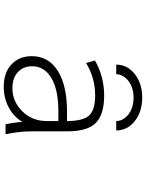

<svg xmlns="http://www.w3.org/2000/svg" viewBox="105 -884 790 1040"><g transform="rotate(90 500.0 -364.0)"><path d="M338.9 -143.6Q338.9 -94.7 371.1 -65.4Q403.3 -36.1 457 -36.1Q529.3 -36.1 582.5 -89.4Q635.7 -142.6 635.7 -222.7V-285.2H585Q465.8 -285.2 402.3 -247.1Q338.9 -209 338.9 -143.6ZM497.1 -533.2Q600.6 -533.2 646 -487.8Q691.4 -442.4 691.4 -333V-141.6Q691.4 -73.2 707 1H653.3Q642.6 -46.9 640.6 -90.8Q615.2 -46.9 567.4 -19.5Q515.6 10.7 449.2 10.7Q374 10.7 329.1 -30.8Q284.2 -72.3 284.2 -141.6Q284.2 -231.4 363.3 -281.7Q442.4 -332 585 -332H635.7Q635.7 -418 606 -451.2Q576.2 -484.4 497.1 -484.4Q402.3 -484.4 321.3 -435.5L307.6 -483.4Q395.5 -533.2 497.1 -533.2ZM381.8 -598.6H330.1Q330.1 -659.2 381.3 -699.2Q432.6 -739.3 508.8 -739.3Q585 -739.3 635.7 -699.2Q686.5 -659.2 686.5 -598.6H635.7Q634.8 -637.7 599.1 -665Q563.5 -692.4 508.8 -692.4Q454.1 -692.4 418.5 -664.6Q382.8 -636.7 381.8 -598.6Z"/></g></svg>

Font: Gen Shin Gothic Monospace Light
Style: Regular
Weight: 300
Designer: [Source Han Sans]
Ryoko NISHIZUKA  (kana & ideographs); Paul D. Hunt (Latin, Greek & Cyrillic); Wenlong ZHANG  (bopomofo
Version: Version 1.002.20150607